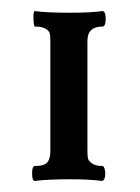

<svg xmlns="http://www.w3.org/2000/svg" viewBox="-20 -608 253 347"><path d="M43 -281Q38 -281 38 -294.5Q38 -308 43 -308Q60 -308 65.5 -314.5Q71 -321 71 -335V-534Q71 -543 70 -547.5Q69 -552 62.5 -556Q56 -560 43 -560Q41 -560 40.5 -574Q40 -588 43 -588Q64 -585 106 -585Q146 -585 165 -588Q171 -588 171 -574Q171 -560 165 -560Q138 -560 138 -534V-335Q138 -326 139 -321.5Q140 -317 146.5 -312.5Q153 -308 165 -308Q168 -308 169.5 -301Q171 -294 169.5 -287.5Q168 -281 164 -281Q143 -284 106 -284Q67 -284 43 -281Z"/></svg>

Font: Junicode Cond Medium
Style: Regular
Weight: 500
Width: 3
Designer: Peter S. Baker
Version: Version 2.201